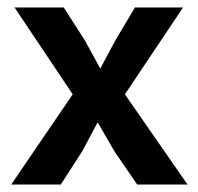

<svg xmlns="http://www.w3.org/2000/svg" viewBox="-20 -495 531 515"><path d="M315 -242 483 0H348L287 -89L242 -167L201 -90L143 0H10L175 -242L19 -475H151L208 -386L249 -311L289 -386L342 -475H471Z"/></svg>

Font: Mukta Mahee SemiBold
Style: Regular
Weight: 600
Designer: Shuchita Grover, Noopur Datye, Girish Dalvi, Yashodeep Gholap
Foundry: Ek Type
Version: Version 2.538;PS 1.000;hotconv 16.6.51;makeotf.lib2.5.65220;